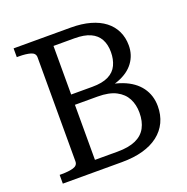

<svg xmlns="http://www.w3.org/2000/svg" viewBox="-127 -828 922 947"><g transform="rotate(-20 334.0 -355.0)"><path d="M344 -710Q401 -710 445.5 -697.5Q490 -685 520.5 -661.5Q551 -638 567 -604.5Q583 -571 583 -530Q583 -480 555 -441.5Q527 -403 472 -382Q417 -361 336 -361L415 -398V-352L345 -387Q433 -387 493 -364Q553 -341 584 -298.5Q615 -256 615 -199Q615 -153 597.5 -116Q580 -79 546.5 -53Q513 -27 465 -13.5Q417 0 354 0H44V-46H55Q92 -46 116 -53Q140 -60 140 -82V-628Q140 -650 116 -657Q92 -664 55 -664H44V-710ZM212 -399H344Q397 -399 429 -415Q461 -431 475 -461Q489 -491 489 -529Q489 -569 473.5 -597Q458 -625 426 -639.5Q394 -654 343 -654H233V-56H352Q410 -56 447 -72.5Q484 -89 501.5 -121.5Q519 -154 519 -200Q519 -242 502 -274.5Q485 -307 448.5 -326Q412 -345 352 -345H212Z"/></g></svg>

Font: Roboto Serif 28pt
Style: Regular
Weight: 400
Designer: Greg Gazdowicz
Foundry: Commercial Type
Version: Version 1.008